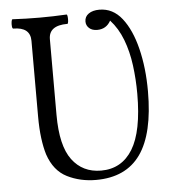

<svg xmlns="http://www.w3.org/2000/svg" viewBox="-50 -720 684 779"><g transform="rotate(-5 291.5 -330.5)"><path d="M310 13Q246 13 193 -13.5Q140 -40 117 -108Q108 -137 103 -176Q98 -215 98 -264V-572Q98 -628 29 -628Q25 -628 24 -637.5Q23 -647 24.5 -656.5Q26 -666 29 -666Q85 -663 139 -663Q194 -663 249 -666Q252 -666 253 -656.5Q254 -647 253 -637.5Q252 -628 249 -628Q173 -628 173 -572V-264Q173 -138 216 -80.5Q259 -23 334 -23Q418 -23 462.5 -95.5Q507 -168 507 -321Q507 -380 499.5 -437Q492 -494 473.5 -542.5Q455 -591 423 -626Q405 -593 368 -593Q347 -593 335 -604Q323 -615 323 -631Q323 -651 339.5 -662.5Q356 -674 383 -674Q438 -674 475 -627Q512 -580 531.5 -501Q551 -422 551 -327Q551 -155 491.5 -71Q432 13 310 13Z"/></g></svg>

Font: Junicode Two Beta Condensed
Style: Regular
Weight: 400
Width: 3
Designer: Peter S. Baker
Foundry: Briery Creek Software
Version: Version 1.053; ttfautohint (v1.8.4)